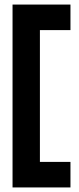

<svg xmlns="http://www.w3.org/2000/svg" viewBox="-20 -623 347 842"><path d="M35 199V-603H289V-491H155V87H289V199Z"/></svg>

Font: Darker Grotesque ExtraBold
Style: Regular
Weight: 800
Designer: Gabriel Lam
Foundry: TypeRant
Version: Version 1.000;gftools[0.9.28]